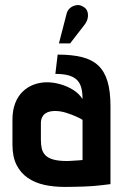

<svg xmlns="http://www.w3.org/2000/svg" viewBox="-20 -725 492 756"><path d="M314 -629Q323 -641 325.5 -654.5Q328 -668 324 -680Q320 -692 307 -699Q294 -707 280 -704.5Q266 -702 255.5 -693Q245 -684 242 -670L212 -554H256ZM305 -335Q291 -357 267.5 -371.5Q244 -386 217 -393.5Q190 -401 165 -401Q138 -401 113.5 -392Q89 -383 70 -365Q51 -347 40 -319Q29 -291 29 -253V-156Q29 -108 45 -76Q61 -44 89.5 -24.5Q118 -5 155 3Q192 11 235 11Q255 11 274 10.5Q293 10 311.5 9.5Q330 9 347.5 7.5Q365 6 382 4Q399 2 415 0V-307Q415 -365 403.5 -404Q392 -443 367.5 -466.5Q343 -490 303.5 -500Q264 -510 207 -510L198 -434Q227 -434 247 -429Q267 -424 280 -413Q293 -402 299 -383Q305 -364 305 -335ZM305 -253V-95Q305 -95 300.5 -94.5Q296 -94 288.5 -93.5Q281 -93 272.5 -92.5Q264 -92 256.5 -91.5Q249 -91 244 -91Q210 -91 189.5 -97Q169 -103 158.5 -114Q148 -125 144.5 -140Q141 -155 141 -174V-239Q141 -253 145.5 -262.5Q150 -272 157.5 -277.5Q165 -283 175 -285.5Q185 -288 196 -288Q219 -288 242 -280.5Q265 -273 282.5 -265Q300 -257 305 -253Z"/></svg>

Font: Advent Pro
Style: Bold
Weight: 700
Designer: VivaRado, Andreas Kalpakidis
Foundry: VivaRado, Andreas Kalpakidis
Version: Version 3.000